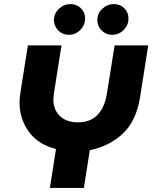

<svg xmlns="http://www.w3.org/2000/svg" viewBox="-20 -923 748 943"><path d="M225 0 255 -191Q168 -213 122 -275.5Q76 -338 76 -421Q76 -435 78 -450.5Q80 -466 82 -480L117 -700H282L246 -472Q245 -462 243.5 -452.5Q242 -443 242 -435Q242 -384 274.5 -353Q307 -322 363 -322Q403 -322 432.5 -338.5Q462 -355 480 -387Q498 -419 505 -463L543 -700H708L668 -446Q650 -332 586 -269.5Q522 -207 421 -185L392 0ZM531 -752Q500 -752 479 -773.5Q458 -795 458 -824Q458 -857 482.5 -880Q507 -903 539 -903Q570 -903 590.5 -882.5Q611 -862 611 -832Q611 -800 587.5 -776Q564 -752 531 -752ZM318 -752Q287 -752 266 -773.5Q245 -795 245 -824Q245 -857 269.5 -880Q294 -903 326 -903Q357 -903 377.5 -882.5Q398 -862 398 -832Q398 -800 374.5 -776Q351 -752 318 -752Z"/></svg>

Font: MuseoModerno Thin
Style: Bold Italic
Weight: 700
Italic angle: -9°
Version: Version 1.003